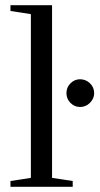

<svg xmlns="http://www.w3.org/2000/svg" viewBox="-20 -714 383 734"><path d="M179 -34 258 -22V0H20V-22L98 -34V-660L20 -672V-694H179ZM286 -411Q308 -411 324 -395.5Q340 -380 340 -358Q340 -337 324 -321Q308 -305 286 -305Q265 -305 249.5 -320.5Q234 -336 234 -358Q234 -380 249.5 -395.5Q265 -411 286 -411Z"/></svg>

Font: Libra Serif Modern
Style: Regular
Weight: 400
Designer: Stefan Peev, Context Ltd
Foundry: Stefan Peev, Context Ltd
Version: Version 1.000